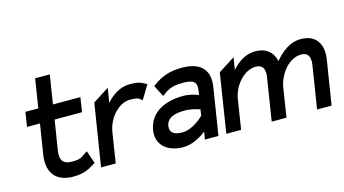

<svg xmlns="http://www.w3.org/2000/svg" viewBox="-74 -899 2107 1177"><g transform="rotate(-15 979.0 -310.5)"><path d="M73 -357H155L124 -161C109 -52 163 11 269 11C338 11 371 -9 408 -32L416 -37L388 -118L377 -111C344 -89 340 -80 284 -80C228 -80 208 -110 218 -170L248 -357H422L436 -449H262L291 -632H198L169 -449H87Z M447 0H540L570 -190C578 -241 602 -281 629 -309C654 -334 686 -355 726 -355C770 -355 777 -350 792 -338L800 -331L854 -420L845 -424C820 -437 808 -447 749 -447C686 -447 637 -413 598 -369L613 -461L510 -395Z M814 -137C800 -46 867 11 968 11C1028 11 1084 -25 1114 -48L1106 0H1192L1239 -296C1257 -407 1199 -462 1082 -462C1000 -462 948 -439 899 -403L891 -397L928 -324L939 -332C978 -363 1010 -371 1068 -371C1133 -371 1155 -353 1146 -298L1142 -273C1123 -281 1087 -293 1046 -293C935 -293 832 -250 814 -137ZM911 -138C919 -189 968 -204 1032 -204C1073 -204 1112 -191 1128 -186L1122 -147C1110 -135 1049 -78 985 -78C932 -78 905 -97 911 -138Z M1242 0H1336L1365 -186C1373 -237 1398 -277 1425 -305C1450 -330 1483 -351 1523 -351C1566 -351 1581 -320 1573 -271L1530 0H1624L1653 -186C1657 -212 1667 -236 1678 -256C1688 -275 1700 -291 1713 -305C1738 -330 1771 -351 1811 -351C1854 -351 1869 -320 1861 -271L1818 0H1910L1955 -281C1970 -376 1928 -443 1833 -443C1762 -443 1709 -399 1666 -348C1654 -407 1611 -443 1544 -443C1482 -443 1433 -409 1394 -365L1406 -442L1301 -375Z"/></g></svg>

Font: Charger Pro
Style: ExBdNarObl
Weight: 400
Designer: Jasper
Foundry: Cannot Into Space Fonts
Version: Version 1.09